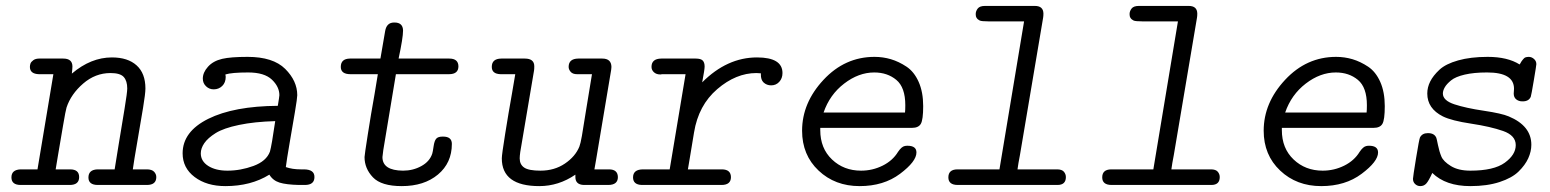

<svg xmlns="http://www.w3.org/2000/svg" viewBox="-20 -631 5289 655"><path d="M49.8 -53.2H107.9L162.1 -377.9H112.8Q82 -378.9 82 -402.8Q82 -408.7 84 -414.3Q85.9 -419.9 93.5 -425.5Q101.1 -431.2 113.8 -431.2H195.8Q226.6 -431.2 227.1 -404.8Q227.1 -397.9 225.1 -379.9Q290 -435.1 361.8 -435.1Q416 -435.1 446 -408Q476.1 -380.9 476.1 -329.1Q476.1 -312 468 -262.9Q460 -213.9 448.5 -147.9Q437 -82 433.1 -53.2H481Q498 -53.2 505.6 -45.2Q513.2 -37.1 513.2 -26.9Q513.2 0 481 0H314Q281.7 0 281.7 -25.4Q281.7 -51.8 312 -53.2H371.1Q374 -73.2 385 -139.2Q396 -205.1 405 -260.5Q414.1 -315.9 414.1 -329.1Q414.1 -355 402.1 -368.4Q390.1 -381.8 356.9 -381.8Q305.2 -381.8 263.7 -345.9Q222.2 -310.1 207 -264.2Q204.1 -255.4 195.1 -202.6Q186 -149.9 178 -102.1Q169.9 -54.2 169.9 -53.2H219.2Q250 -53.2 250 -26.9Q250 0 217.8 0H50.8Q19 0 19 -25.9Q19 -51.8 49.8 -53.2Z M603 -107.9Q603 -182.1 690.4 -225.6Q777.8 -269 927.7 -270Q932.6 -298.8 933.1 -306.2Q933.1 -335 907.5 -359.4Q881.8 -383.8 826.7 -383.8Q770.5 -383.8 749 -377Q749 -375 749.5 -372.6Q750 -370.1 750 -369.1Q750 -349.1 738 -337.6Q726.1 -326.2 709 -326.2Q693.8 -326.2 682.9 -336.7Q671.9 -347.2 671.9 -362.8Q671.9 -383.8 689.5 -403.3Q707 -422.9 737.8 -430.2Q766.6 -437 824.7 -437Q911.6 -437 952.9 -396Q994.1 -355 994.1 -306.2Q994.1 -296.4 986.1 -248.8Q978 -201.2 968 -143.1Q958 -85 955.1 -61Q977.1 -53.2 1005.9 -53.2H1016.1Q1053.2 -53.2 1052.7 -26.9Q1052.7 0 1020 0H1000Q956.1 -1 933.6 -8.1Q911.1 -15.1 898.9 -35.2Q835.9 3.9 749 3.9Q685.1 3.9 644 -27.1Q603 -58.1 603 -107.9ZM665 -107.9Q665 -81.1 690.4 -64.9Q715.8 -48.8 755.9 -48.8Q800.8 -48.8 844.7 -64.9Q888.7 -81.1 900.9 -113.8Q906.7 -133.8 918.9 -217.8Q848.1 -215.8 795.4 -204.8Q742.7 -193.8 715.8 -177Q689 -160.2 677 -142.6Q665 -125 665 -107.9Z M1142.6 -402.8Q1142.6 -430.7 1173.8 -431.2H1277.8Q1277.8 -431.2 1293.9 -524.9Q1298.8 -553.7 1323.7 -554.2H1325.7Q1354.5 -554.2 1355 -526.9Q1355 -502 1339.8 -431.2H1512.7Q1543.5 -431.2 1543.9 -404.8Q1543.9 -377.9 1511.7 -377.9H1330.6L1287.6 -119.1Q1287.6 -119.1 1284.7 -95.2Q1284.7 -49.3 1355 -48.8Q1389.2 -48.8 1417.5 -64.5Q1445.8 -80.1 1454.6 -106.9Q1456.5 -112.8 1459.2 -131.8Q1461.9 -150.9 1468.3 -158Q1474.6 -165 1489.7 -165H1491.7Q1521.5 -165 1521.5 -140.1Q1521.5 -75.2 1474.1 -35.6Q1426.8 3.9 1350.6 3.9Q1280.8 3.9 1252.2 -26.1Q1223.6 -56.2 1223.6 -95.2Q1223.6 -101.1 1234.6 -171.6Q1245.6 -242.2 1257.8 -310.1L1269 -377.9H1175.8Q1142.6 -377.9 1142.6 -402.8Z M1657.7 -402.8Q1657.7 -430.7 1689.9 -431.2H1770.5Q1802.7 -431.2 1802.7 -404.8Q1802.7 -395 1801.8 -390.1L1754.9 -112.8Q1752.9 -98.6 1752.9 -90.8Q1752.9 -69.8 1768.3 -59.3Q1783.7 -48.8 1823.7 -48.8Q1871.6 -48.8 1907.2 -73Q1942.9 -97.2 1956.5 -130.9Q1960.4 -140.6 1965.1 -167.2Q1969.7 -193.8 1979.7 -257.3Q1989.7 -320.8 1999.5 -377.9H1948.7Q1933.6 -377.9 1926.8 -386Q1919.9 -394 1919.9 -402.8Q1919.9 -430.7 1952.6 -431.2H2034.7Q2065.4 -431.2 2065.9 -402.8Q2065.9 -400.9 2065.4 -397Q2064.9 -393.1 2064.9 -392.1L2013.7 -86.9L2007.8 -53.2H2057.6Q2087.4 -53.2 2087.9 -26.9Q2087.9 0 2054.7 0H1971.7Q1942.9 -1 1942.9 -26.9V-35.2Q1885.7 3.9 1819.8 3.9Q1691.9 3.9 1691.9 -90.8Q1691.9 -103 1703.4 -174.6Q1714.8 -246.1 1726.6 -312L1737.8 -377.9H1687.5Q1657.7 -378.9 1657.7 -402.8Z M2139.6 -25.9Q2139.6 -52.7 2172.9 -53.2H2264.6L2318.8 -377.9H2237.8Q2235.8 -377 2232.4 -377Q2219.2 -377 2210.9 -384.5Q2202.6 -392.1 2202.6 -402.8Q2202.6 -430.7 2235.8 -431.2H2353.5Q2370.6 -431.2 2377.2 -424.6Q2383.8 -418 2383.8 -403.8Q2383.8 -394 2375.5 -350.1Q2460.4 -435.1 2562.5 -435.1Q2649.4 -435.1 2649.4 -381.8Q2649.4 -363.8 2638.4 -351.8Q2627.4 -339.8 2610.8 -339.8Q2595.7 -339.8 2585 -349.6Q2575.2 -358.9 2575.7 -377.4Q2575.7 -378.9 2575.7 -380.9Q2573.7 -380.9 2568.6 -381.3Q2563.5 -381.8 2560.5 -381.8Q2490.7 -381.8 2426.8 -326.9Q2362.8 -272 2347.7 -179.2Q2340.8 -135.3 2335.7 -106.7Q2330.6 -78.1 2329.1 -67.1Q2327.6 -56.2 2326.7 -53.2H2442.4Q2473.1 -53.2 2473.6 -26.9Q2473.6 0 2441.4 0H2169.4Q2139.6 -1 2139.6 -25.9Z M2716.3 -185.1Q2716.3 -280.3 2789.3 -358.6Q2862.3 -437 2963.4 -437Q2992.2 -437 3019.3 -429Q3046.4 -420.9 3072.5 -403.6Q3098.6 -386.2 3114 -351.6Q3129.4 -316.9 3129.4 -269Q3129.4 -222.2 3121.3 -208.5Q3113.3 -194.8 3091.3 -194.8H2778.3V-187Q2778.3 -125 2818.4 -86.9Q2858.4 -48.8 2917.5 -48.8Q2956.5 -48.8 2991 -65.9Q3025.4 -83 3043.5 -112.8Q3055.7 -130.9 3066.4 -132.8Q3070.3 -133.8 3075.7 -133.8Q3106.4 -133.8 3106.4 -110.8Q3106.4 -80.1 3050.5 -38.1Q2994.6 3.9 2912.6 3.9Q2828.6 3.9 2772.5 -49.1Q2716.3 -102.1 2716.3 -185.1ZM2789.6 -247.1H3067.4Q3068.4 -255.9 3068.4 -272Q3068.4 -333 3037.8 -358.4Q3007.3 -383.8 2962.4 -383.8Q2909.2 -383.8 2859.9 -345.9Q2810.5 -308.1 2789.6 -247.1Z M3215.3 -25.9Q3215.3 -52.7 3245.6 -53.2H3389.6L3473.6 -558.1H3351.6Q3328.6 -558.1 3322.3 -561Q3308.1 -567.9 3308.6 -583Q3308.6 -592.8 3315.4 -601.8Q3322.3 -610.8 3340.3 -610.8H3510.3Q3539.1 -610.8 3539.6 -585Q3539.6 -576.2 3538.6 -570.8L3459.5 -102.1Q3453.6 -72.3 3451.2 -53.2H3586.4Q3602.5 -53.2 3609.4 -45.2Q3616.2 -37.1 3616.2 -26.9Q3616.2 0 3587.4 0H3247.6Q3215.3 0 3215.3 -25.9Z M3740.2 -25.9Q3740.2 -52.7 3770.5 -53.2H3914.6L3998.5 -558.1H3876.5Q3853.5 -558.1 3847.2 -561Q3833 -567.9 3833.5 -583Q3833.5 -592.8 3840.3 -601.8Q3847.2 -610.8 3865.2 -610.8H4035.2Q4064 -610.8 4064.5 -585Q4064.5 -576.2 4063.5 -570.8L3984.4 -102.1Q3978.5 -72.3 3976.1 -53.2H4111.3Q4127.4 -53.2 4134.3 -45.2Q4141.1 -37.1 4141.1 -26.9Q4141.1 0 4112.3 0H3772.5Q3740.2 0 3740.2 -25.9Z M4291 -185.1Q4291 -280.3 4364 -358.6Q4437 -437 4538.1 -437Q4566.9 -437 4594 -429Q4621.1 -420.9 4647.2 -403.6Q4673.3 -386.2 4688.7 -351.6Q4704.1 -316.9 4704.1 -269Q4704.1 -222.2 4696 -208.5Q4688 -194.8 4666 -194.8H4353V-187Q4353 -125 4393.1 -86.9Q4433.1 -48.8 4492.2 -48.8Q4531.2 -48.8 4565.7 -65.9Q4600.1 -83 4618.2 -112.8Q4630.4 -130.9 4641.1 -132.8Q4645 -133.8 4650.4 -133.8Q4681.2 -133.8 4681.2 -110.8Q4681.2 -80.1 4625.2 -38.1Q4569.3 3.9 4487.3 3.9Q4403.3 3.9 4347.2 -49.1Q4291 -102.1 4291 -185.1ZM4364.3 -247.1H4642.1Q4643.1 -255.9 4643.1 -272Q4643.1 -333 4612.5 -358.4Q4582 -383.8 4537.1 -383.8Q4483.9 -383.8 4434.6 -345.9Q4385.3 -308.1 4364.3 -247.1Z M4800.3 -21Q4800.3 -26.9 4810.8 -91.3Q4821.3 -155.8 4824.2 -162.1Q4832 -176.8 4850.6 -176.8Q4851.1 -176.8 4852.1 -176.8Q4873 -176.8 4879.9 -161.1Q4880.9 -159.2 4885.5 -136.5Q4890.1 -113.8 4897.2 -96.9Q4904.3 -80.1 4929.7 -64.5Q4955.1 -48.8 4996.1 -48.8Q5076.2 -48.8 5113.5 -75.9Q5150.9 -103 5150.9 -136Q5150.9 -168.9 5107.9 -184.1Q5064.9 -199.2 4998.5 -209.2Q4932.1 -219.2 4902.3 -233.9Q4849.1 -260.7 4849.1 -312Q4849.1 -333 4859.1 -353Q4869.1 -373 4890.6 -393.1Q4912.1 -413.1 4954.6 -425Q4997.1 -437 5055.2 -437Q5123 -437 5164.1 -411.1Q5165 -412.1 5167 -415.5Q5168.9 -418.9 5169.4 -419.9Q5169.9 -420.9 5172.1 -423.8Q5174.3 -426.8 5175.8 -428.5Q5177.2 -430.2 5179.2 -432.1Q5181.2 -434.1 5183.6 -435.1Q5186 -436 5189 -436.5Q5191.9 -437 5195.3 -437Q5205.1 -437 5213.1 -429.9Q5221.2 -422.9 5221.2 -412.1Q5221.2 -408.2 5212.6 -357.2Q5204.1 -306.2 5202.1 -300.8Q5195.3 -285.2 5174.8 -285.2Q5174.3 -285.2 5173.3 -285.2Q5161.1 -285.2 5152.6 -292Q5144 -298.8 5144 -312Q5144 -314 5144.5 -319.6Q5145 -325.2 5145 -328.1Q5145 -383.8 5053.7 -383.8Q5052.7 -383.8 5052.2 -383.8Q5008.3 -383.8 4976.8 -376.5Q4945.3 -369.1 4930.2 -356.7Q4915 -344.2 4908.7 -333Q4902.3 -321.8 4902.3 -312Q4902.3 -288.1 4941.7 -275.1Q4981 -262.2 5042 -253.2Q5103 -244.1 5127 -233.9Q5204.1 -201.7 5204.1 -137.2Q5204.1 -114.3 5193.6 -91.1Q5183.1 -67.9 5160.6 -45.9Q5138.2 -23.9 5095.7 -10Q5053.2 3.9 4996.1 3.9Q4912.1 3.9 4866.2 -41Q4854 -14.2 4845.9 -5.1Q4837.9 3.9 4825.2 3.9Q4815.4 3.9 4807.9 -2.9Q4800.3 -9.8 4800.3 -21Z"/></svg>

Font: CMU Typewriter Text
Style: LightOblique
Weight: 200
Italic angle: -9.46001°
Version: Version 0.7.0